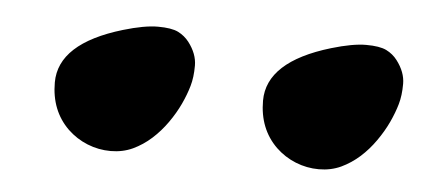

<svg xmlns="http://www.w3.org/2000/svg" viewBox="-29 -795 638 279"><g transform="rotate(5 290.5 -655.0)"><path d="M379.9 -587.4Q353.5 -613.3 353.5 -654.3Q353.5 -711.4 445.3 -738.8Q476.1 -748 495.8 -748Q515.6 -748 525.4 -743.2Q535.2 -738.3 541.5 -730Q554.2 -713.4 554.2 -696.3Q554.2 -679.2 550.5 -666.5Q546.9 -653.8 540.3 -639.6Q533.7 -625.5 523.9 -611.6Q514.2 -597.7 502 -586.7Q489.7 -575.7 475.1 -568.8Q460.4 -562 442.9 -562Q425.3 -562 408.9 -568.6Q392.6 -575.2 379.9 -587.4ZM76.2 -587.4Q49.8 -613.3 49.8 -654.3Q49.8 -711.4 141.6 -738.8Q172.4 -748 192.1 -748Q211.9 -748 221.7 -743.2Q231.4 -738.3 237.8 -730Q250.5 -713.4 250.5 -696.3Q250.5 -679.2 246.8 -666.5Q243.2 -653.8 236.6 -639.6Q230 -625.5 220.2 -611.6Q210.4 -597.7 198.2 -586.7Q186 -575.7 171.4 -568.8Q156.7 -562 139.2 -562Q121.6 -562 105.2 -568.6Q88.9 -575.2 76.2 -587.4Z"/></g></svg>

Font: Sarina
Style: Regular
Weight: 400
Designer: James Grieshaber
Foundry: James Grieshaber
Version: Version 1.001